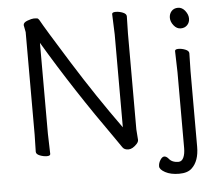

<svg xmlns="http://www.w3.org/2000/svg" viewBox="-58 -772 1119 998"><g transform="rotate(-5 502.0 -273.0)"><path d="M905.5 -698Q927 -698 942.5 -678Q958 -658 958 -637.5Q958 -617 945 -603.5Q932 -590 911 -590Q890 -590 874.5 -609.5Q859 -629 859 -649.5Q859 -670 871.5 -684Q884 -698 905.5 -698ZM944 -457 942 -364V30Q942 105 903 141Q881 162 837 162Q793 162 764.5 146.5Q736 131 736 114.5Q736 98 746 82Q756 66 767 66Q778 66 789 79Q805 100 839 100Q856 100 865 81Q874 62 874 31V-364L871 -475Q871 -485 889 -485Q907 -485 925.5 -477.5Q944 -470 944 -457ZM106 -641 99 -678Q99 -692 121.5 -700Q144 -708 154.5 -708Q165 -708 171 -707Q177 -706 182 -698Q207 -652 324.5 -464Q442 -276 566 -104V-589L562 -695Q562 -705 581 -705Q600 -705 618.5 -697.5Q637 -690 637 -677L635 -588V-87L639 -32Q639 -22 630 -12Q607 13 585.5 13Q564 13 554.5 -1Q545 -15 520 -51Q328 -321 175 -579V-105L178 1Q178 11 160 11Q142 11 123 3.5Q104 -4 104 -17L106 -106Z"/></g></svg>

Font: Fusion Kai T
Style: Regular
Weight: 400
Designer: Fontworks Inc.
Version: Version 24.134;May 13, 2024